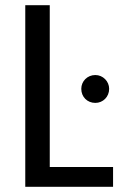

<svg xmlns="http://www.w3.org/2000/svg" viewBox="-20 -717 474 737"><path d="M77 0H414V-76H171V-697H77ZM292 -376C292 -345 315 -322 346 -322C375 -322 399 -345 399 -376C399 -405 375 -429 346 -429C315 -429 292 -405 292 -376Z"/></svg>

Font: Malmofest
Style: Regular
Weight: 400
Designer: Jonny Pinhorn (Poppins), Kolossal
Version: Version 1.004;Glyphs 3.1.2 (3151)